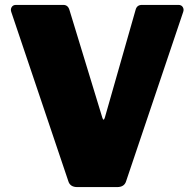

<svg xmlns="http://www.w3.org/2000/svg" viewBox="-20 -762 791 782"><path d="M707 -742Q719 -742 724.5 -733Q730 -724 726 -713L494 -25Q487 0 457 0H295Q265 0 258 -25L26 -713Q22 -724 27.5 -733Q33 -742 45 -742H238Q257 -742 263 -721L397 -282Q402 -267 407 -283L532 -721Q537 -742 558 -742H707Z"/></svg>

Font: Libre Franklin Thin Black
Style: Regular
Weight: 900
Version: Version 3.000